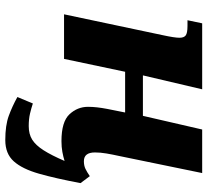

<svg xmlns="http://www.w3.org/2000/svg" viewBox="-50 -526 804 745"><g transform="rotate(90 352.5 -154.0)"><path d="M524 228Q467 228 430 214.5Q393 201 357 181L382 121Q400 127 421 132Q442 137 470 137Q501 137 522.5 123.5Q544 110 563.5 79.5Q583 49 605 -2Q589 3 570 6.5Q551 10 528 10Q453 10 424 -21Q395 -52 395 -93Q395 -110 397 -128Q399 -146 403 -167L417 -237H259L209 0H36L117 -383Q127 -429 127 -448Q127 -465 118 -472Q109 -479 81 -479H59L71 -536H327L273 -306H430L483 -536H652L586 -215Q580 -188 576 -164.5Q572 -141 572 -120Q572 -77 606 -77Q623 -77 635.5 -83Q648 -89 664 -100L691 -64Q673 32 654.5 97Q636 162 606.5 195Q577 228 524 228Z"/></g></svg>

Font: Noto Serif ExtraBold
Style: Italic
Weight: 800
Italic angle: -12°
Designer: Monotype Design Team
Foundry: Monotype Imaging Inc.
Version: Version 2.013